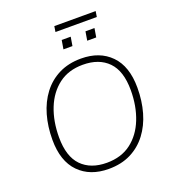

<svg xmlns="http://www.w3.org/2000/svg" viewBox="-169 -1090 1090 1222"><g transform="rotate(-20 375.5 -478.5)"><path d="M357 8Q231 8 156.5 -68Q82 -144 82 -289Q82 -378 104 -455Q126 -532 170 -590Q214 -648 279 -680.5Q344 -713 429 -713Q555 -713 629.5 -637Q704 -561 704 -416Q704 -327 682 -250Q660 -173 616 -115Q572 -57 507.5 -24.5Q443 8 357 8ZM359 -33Q457 -33 523.5 -83.5Q590 -134 624.5 -221Q659 -308 659 -416Q659 -546 597.5 -609Q536 -672 426 -672Q329 -672 262.5 -621.5Q196 -571 161.5 -484.5Q127 -398 127 -289Q127 -159 188.5 -96Q250 -33 359 -33ZM335 -927 341 -965H621L615 -927ZM345 -806 355 -866H416L406 -806ZM506 -806 516 -866H577L567 -806Z"/></g></svg>

Font: Nunito Sans ExtraLight
Style: Italic
Weight: 200
Italic angle: -9°
Designer: Vernon Adams
Foundry: Vernon Adams
Version: Version 3.006; ttfautohint (v1.8.3)